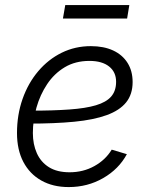

<svg xmlns="http://www.w3.org/2000/svg" viewBox="-20 -737 602 767"><path d="M254.4 10.3Q191.4 10.3 145 -15.9Q98.6 -42 73.2 -90.3Q47.9 -138.7 47.9 -205.6Q47.9 -278.3 70.1 -341.6Q92.3 -404.8 132.6 -452.4Q172.9 -500 226.6 -526.4Q280.3 -552.7 342.8 -552.7Q394.5 -552.7 431.9 -535.4Q469.2 -518.1 489.5 -485.8Q509.8 -453.6 509.8 -409.2Q509.8 -360.4 483.9 -328.1Q458 -295.9 406.2 -277.1Q354.5 -258.3 276.6 -250.7Q198.7 -243.2 94.7 -243.2L102.5 -294.9Q192.4 -294.9 257.1 -299.6Q321.8 -304.2 363 -316.4Q404.3 -328.6 424.1 -351.3Q443.8 -374 443.8 -410.2Q443.8 -449.2 415.8 -471.4Q387.7 -493.7 337.4 -493.7Q280.8 -493.7 238.5 -468.3Q196.3 -442.9 168.2 -400.6Q140.1 -358.4 125.7 -307.4Q111.3 -256.3 111.3 -205.6Q111.3 -160.6 127.2 -125Q143.1 -89.4 175.5 -69.1Q208 -48.8 257.8 -48.8Q312.5 -48.8 356.9 -73.5Q401.4 -98.1 426.3 -139.2L486.8 -121.1Q454.6 -61.5 392.3 -25.6Q330.1 10.3 254.4 10.3ZM496.6 -716.8 487.8 -663.1H231.4L240.7 -716.8Z"/></svg>

Font: Inter 16pt Light
Style: Italic
Weight: 300
Italic angle: -9.3988°
Version: Version 4.001;git-66647c0bb